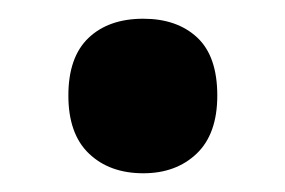

<svg xmlns="http://www.w3.org/2000/svg" viewBox="-20 -454 304 205"><path d="M53 -352Q53 -393 74.5 -413.5Q96 -434 133 -434Q169 -434 190.5 -414Q212 -394 212 -352Q212 -311 190 -290Q168 -269 133 -269Q97 -269 75 -290Q53 -311 53 -352Z"/></svg>

Font: Noto Sans Condensed
Style: Bold
Weight: 700
Width: 3
Designer: Monotype Design Team
Foundry: Monotype Imaging Inc.
Version: Version 2.013; ttfautohint (v1.8.4.7-5d5b)